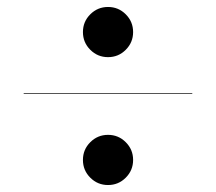

<svg xmlns="http://www.w3.org/2000/svg" viewBox="-20 -663 620 551"><path d="M218 -571Q218 -600.9 239.1 -621.9Q260.2 -643 290 -643Q319.9 -643 340.9 -621.9Q362 -600.9 362 -571Q362 -541.2 340.9 -520.1Q319.9 -499 290 -499Q260.2 -499 239.1 -520.1Q218 -541.2 218 -571ZM218 -204Q218 -233.9 239.1 -254.9Q260.2 -276 290 -276Q319.9 -276 340.9 -254.9Q362 -233.9 362 -204Q362 -174.2 340.9 -153.1Q319.9 -132 290 -132Q260.2 -132 239.1 -153.1Q218 -174.2 218 -204ZM48 -396H531.8V-394H48Z"/></svg>

Font: Bodoni* 72 Medium
Style: Regular
Weight: 500
Version: Version 1.002; ttfautohint (v0.97) -l 8 -r 50 -G 200 -x 14 -